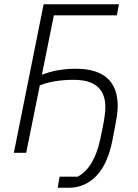

<svg xmlns="http://www.w3.org/2000/svg" viewBox="-20 -718 646 902"><path d="M251 164 260 112H345Q422 71 451 -64L461 -112Q475 -180 475 -214Q475 -343 327 -343Q233 -343 167 -317L103 0H45L185 -698H539L529 -646H233L177 -368H180Q250 -395 336 -395Q533 -395 533 -219Q533 -185 518 -110L509 -63Q487 52 433 108Q379 164 304 164Z"/></svg>

Font: IBM Plex Sans Light
Style: Italic
Weight: 300
Italic angle: -11.31°
Designer: Mike Abbink, Paul van der Laan, Pieter van Rosmalen
Foundry: Bold Monday
Version: Version 3.0